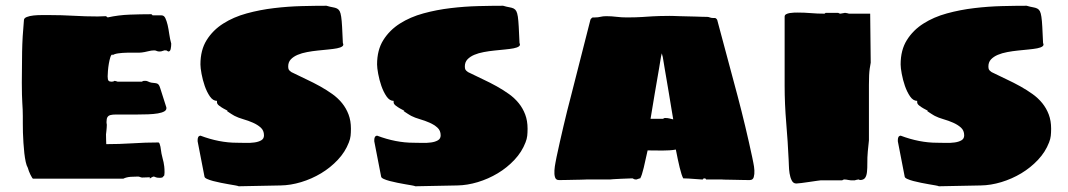

<svg xmlns="http://www.w3.org/2000/svg" viewBox="-20 -631 3750 674"><path d="M56.6 -340.8Q56.6 -395.5 57.6 -449Q58.6 -502.4 64 -560.1Q64 -567.4 74 -571.3Q84 -575.2 97.9 -576.7Q111.8 -578.1 127.2 -578.1Q142.6 -578.1 152.8 -578.1Q195.8 -578.1 237.8 -575.7Q279.8 -573.2 322.8 -573.2Q330.6 -573.2 337.4 -573.7Q344.2 -574.2 352.1 -574.2L357.9 -569.8Q395.5 -578.1 434.8 -579.6Q474.1 -581.1 510.7 -581.1Q513.2 -581.1 515.6 -577.1H546.9Q555.7 -577.1 560.3 -567.6Q564.9 -558.1 568.4 -543.5Q571.8 -528.8 574.2 -511.2Q576.7 -493.7 581.1 -478Q581.1 -468.8 579.3 -459.5Q577.6 -450.2 570.8 -450.2Q569.8 -450.2 567.4 -452.1Q564.9 -454.1 564 -454.1Q557.1 -455.1 552 -452.6Q546.9 -450.2 540 -450.2Q533.7 -450.2 530 -452.1Q526.4 -454.1 521 -454.1Q511.7 -454.1 499.3 -450.9Q486.8 -447.8 478 -446.8Q471.2 -445.8 456.8 -446Q442.4 -446.3 426.3 -446Q410.2 -445.8 395.8 -443.8Q381.3 -441.9 375 -437V-439.9Q370.6 -439.9 367.4 -430.2Q364.3 -420.4 362.1 -407.7Q359.9 -395 358.9 -382.1Q357.9 -369.1 357.9 -362.8Q357.9 -351.1 361.1 -347.7Q364.3 -344.2 372.1 -344.2Q374.5 -344.2 377.4 -345Q380.4 -345.7 381.8 -347.2Q383.3 -347.2 387.2 -346.2Q391.1 -345.2 393.1 -344.2H478Q479 -345.2 481.4 -346.2Q483.9 -347.2 484.9 -347.2Q493.2 -348.1 499.5 -345Q505.9 -341.8 511.7 -340.8Q519 -339.8 523.9 -339.4Q528.8 -338.9 532.2 -337.4Q535.6 -335.9 538.1 -332Q540.5 -328.1 543 -319.8L564 -253.9Q565.4 -245.1 557.1 -240.2Q548.8 -235.4 534.2 -232.9Q519.5 -230.5 500.2 -229.7Q481 -229 460.9 -229H417Q399.4 -229 387.2 -229Q375 -229 367.7 -227.1Q360.4 -225.1 357.2 -219.7Q354 -214.4 354 -204.1Q354 -201.7 354 -199.7Q354 -197.8 354.5 -196.3Q354.5 -194.3 355 -192.9Q355 -188.5 354.5 -182.6Q354 -176.8 353.5 -171.4Q352.5 -165.5 352.1 -159.2Q352.1 -154.8 352.3 -149.7Q352.5 -144.5 352.5 -139.6Q352.5 -134.8 352.8 -130.9Q353 -127 353 -125Q398.4 -125 444.6 -127.9Q490.7 -130.9 535.6 -130.9Q538.6 -130.9 540.3 -126.5Q542 -122.1 543.2 -116Q544.4 -109.9 545.2 -103Q545.9 -96.2 546.9 -91.8Q548.8 -82 550.8 -75.2Q552.7 -68.4 554.2 -61.5Q555.7 -54.7 556.6 -46.4Q557.6 -38.1 557.6 -25.9Q557.6 -24.9 557.4 -23.2Q557.1 -21.5 557.1 -19.5Q556.6 -17.6 556.6 -15.1L549.8 -7.8Q547.9 -7.3 545.9 -7.3Q544.4 -6.8 542.7 -6.8Q541 -6.8 540 -6.8Q530.3 -6.8 526.1 -9Q522 -11.2 519 -11.2Q517.6 -11.2 512.2 -8.3Q506.8 -5.4 505.9 -3.9V-8.8Q502.9 -8.8 493.9 -8.3Q484.9 -7.8 479 -7.8Q476.1 -7.8 471.9 -9.5Q467.8 -11.2 464.8 -11.2Q453.6 -11.2 439 -10.3Q424.3 -9.3 413.1 -3.9H395H95.7Q94.7 -3.9 92.3 -7.8Q89.8 -11.7 86.9 -17.6Q84 -23.4 81.5 -30Q79.1 -36.6 77.6 -42Q73.2 -49.3 70.3 -62.7Q67.4 -76.2 65.4 -93.3Q63.5 -110.4 62.3 -129.2Q61 -147.9 60.5 -165.8Q60.1 -183.6 60.1 -198.5Q60.1 -213.4 60.1 -223.1Q60.1 -236.3 59.6 -246.8Q59.1 -257.3 58.3 -269.8Q57.6 -282.2 57.1 -299.1Q56.6 -315.9 56.6 -340.8Z M673.8 -140.1Q673.8 -145.5 675.8 -149.7Q677.7 -153.8 683.6 -154.8Q749.5 -129.9 811.5 -129.9Q825.2 -129.9 842 -129.4Q858.9 -128.9 873 -130.9Q887.2 -132.8 897 -138.4Q906.7 -144 906.7 -155.8Q906.7 -172.9 895.3 -183.1Q883.8 -193.4 867.7 -200.4Q851.6 -207.5 833.7 -212.6Q815.9 -217.8 803.7 -224.1Q802.7 -224.6 799.3 -226.6Q795.9 -228.5 791.7 -231.2Q787.6 -233.9 783.2 -236.8Q778.8 -239.7 776.9 -241.2Q781.2 -241.2 776.4 -243.7Q771.5 -246.1 763.7 -250.5Q755.9 -254.9 748.8 -260.5Q741.7 -266.1 741.7 -272V-276.9Q727.5 -276.9 716.8 -292.5Q706.1 -308.1 698.7 -329.3Q691.4 -350.6 687.5 -371.8Q683.6 -393.1 683.6 -404.8Q683.6 -455.6 705.6 -490.5Q727.5 -525.4 763.7 -548.3Q799.8 -571.3 846.2 -584Q892.6 -596.7 941.9 -602.5Q991.2 -608.4 1039.1 -609.6Q1086.9 -610.8 1126 -610.8Q1139.2 -606.9 1148.2 -605.5Q1157.2 -604 1163.1 -601.1Q1168.9 -598.1 1172.4 -591.8Q1175.8 -585.4 1177.7 -572.3Q1179.7 -559.1 1180.9 -536.9Q1182.1 -514.6 1183.6 -480Q1187.5 -472.7 1181.6 -468.3Q1175.8 -463.9 1163.1 -461.4Q1150.4 -459 1132.6 -457.3Q1114.7 -455.6 1095.7 -453.6Q1076.7 -451.7 1058.1 -448.2Q1039.6 -444.8 1024.7 -438.5Q1009.8 -432.1 1000.7 -422.4Q991.7 -412.6 991.7 -397.9Q991.7 -391.1 993.4 -387.2Q995.1 -383.3 1002.9 -377.9Q1029.3 -364.7 1054.9 -352.8Q1080.6 -340.8 1103.8 -327.9Q1127 -314.9 1146.7 -300.8Q1166.5 -286.6 1180.9 -268.8Q1195.3 -251 1203.6 -229Q1211.9 -207 1211.9 -179.2Q1211.9 -165.5 1210.7 -154.3Q1209.5 -143.1 1204.6 -130.9Q1191.9 -97.7 1166 -70.1Q1140.1 -42.5 1107.2 -22.7Q1074.2 -2.9 1037.1 8.3Q1000 19.5 964.8 20L817.9 22.9Q815.4 21.5 805.9 19.8Q796.4 18.1 783.2 15.9Q770 13.7 755.4 10.7Q740.7 7.8 728 4.4Q715.3 1 706.8 -2.9Q698.2 -6.8 697.8 -11.2L673.8 -134.8Z M1293.9 -140.1Q1293.9 -145.5 1295.9 -149.7Q1297.9 -153.8 1303.7 -154.8Q1369.6 -129.9 1431.6 -129.9Q1445.3 -129.9 1462.2 -129.4Q1479 -128.9 1493.2 -130.9Q1507.3 -132.8 1517.1 -138.4Q1526.9 -144 1526.9 -155.8Q1526.9 -172.9 1515.4 -183.1Q1503.9 -193.4 1487.8 -200.4Q1471.7 -207.5 1453.9 -212.6Q1436 -217.8 1423.8 -224.1Q1422.9 -224.6 1419.4 -226.6Q1416 -228.5 1411.9 -231.2Q1407.7 -233.9 1403.3 -236.8Q1398.9 -239.7 1397 -241.2Q1401.4 -241.2 1396.5 -243.7Q1391.6 -246.1 1383.8 -250.5Q1376 -254.9 1368.9 -260.5Q1361.8 -266.1 1361.8 -272V-276.9Q1347.7 -276.9 1336.9 -292.5Q1326.2 -308.1 1318.8 -329.3Q1311.5 -350.6 1307.6 -371.8Q1303.7 -393.1 1303.7 -404.8Q1303.7 -455.6 1325.7 -490.5Q1347.7 -525.4 1383.8 -548.3Q1419.9 -571.3 1466.3 -584Q1512.7 -596.7 1562 -602.5Q1611.3 -608.4 1659.2 -609.6Q1707 -610.8 1746.1 -610.8Q1759.3 -606.9 1768.3 -605.5Q1777.3 -604 1783.2 -601.1Q1789.1 -598.1 1792.5 -591.8Q1795.9 -585.4 1797.9 -572.3Q1799.8 -559.1 1801 -536.9Q1802.2 -514.6 1803.7 -480Q1807.6 -472.7 1801.8 -468.3Q1795.9 -463.9 1783.2 -461.4Q1770.5 -459 1752.7 -457.3Q1734.9 -455.6 1715.8 -453.6Q1696.8 -451.7 1678.2 -448.2Q1659.7 -444.8 1644.8 -438.5Q1629.9 -432.1 1620.8 -422.4Q1611.8 -412.6 1611.8 -397.9Q1611.8 -391.1 1613.5 -387.2Q1615.2 -383.3 1623 -377.9Q1649.4 -364.7 1675 -352.8Q1700.7 -340.8 1723.9 -327.9Q1747.1 -314.9 1766.8 -300.8Q1786.6 -286.6 1801 -268.8Q1815.4 -251 1823.7 -229Q1832 -207 1832 -179.2Q1832 -165.5 1830.8 -154.3Q1829.6 -143.1 1824.7 -130.9Q1812 -97.7 1786.1 -70.1Q1760.3 -42.5 1727.3 -22.7Q1694.3 -2.9 1657.2 8.3Q1620.1 19.5 1585 20L1438 22.9Q1435.5 21.5 1426 19.8Q1416.5 18.1 1403.3 15.9Q1390.1 13.7 1375.5 10.7Q1360.8 7.8 1348.1 4.4Q1335.4 1 1326.9 -2.9Q1318.4 -6.8 1317.9 -11.2L1293.9 -134.8Z M2181.6 -569.8Q2199.2 -569.8 2211.7 -570.3Q2224.1 -570.8 2233.9 -571.3Q2243.7 -571.8 2252.2 -572.5Q2260.7 -573.2 2271.2 -573.7Q2281.7 -574.2 2295.7 -574.7Q2309.6 -575.2 2329.6 -575.2Q2333 -575.2 2343 -575Q2353 -574.7 2366.2 -574.2Q2379.4 -573.7 2394.5 -573.5Q2409.7 -573.2 2423.1 -572.8Q2436.5 -572.3 2447 -572Q2457.5 -571.8 2461.4 -571.8Q2467.3 -571.8 2471.9 -569.8Q2476.6 -567.9 2482.4 -567.9H2490.2Q2493.7 -566.9 2496.1 -563.7Q2498.5 -560.5 2498.5 -558.1L2569.3 -293.9Q2583 -242.2 2596.2 -187Q2609.4 -131.8 2620.6 -79.1Q2621.6 -73.2 2624.5 -59.8Q2627.4 -46.4 2628.2 -33Q2628.9 -19.5 2626 -9.3Q2623 1 2612.3 1Q2609.4 1 2600.8 1Q2592.3 1 2581.5 0.7Q2570.8 0.5 2559.3 0.2Q2547.9 0 2537.8 -0.2Q2527.8 -0.5 2521 -0.5Q2514.2 -0.5 2513.7 -1H2458.5Q2458.5 -2 2457.5 -3.4Q2456.5 -4.9 2450.7 -4.9Q2449.7 -4.9 2448.7 -2.9Q2447.8 -1 2446.3 -1H2443.4Q2442.9 -1 2435.8 -1.5Q2428.7 -2 2418.7 -2.7Q2408.7 -3.4 2397.7 -4.2Q2386.7 -4.9 2378.4 -4.9Q2372.6 -15.6 2366 -42.7Q2359.4 -69.8 2352.5 -106Q2342.3 -104 2330.1 -103.3Q2317.9 -102.5 2304.7 -102.5Q2291.5 -102.5 2278.3 -102.8Q2265.1 -103 2253.4 -103Q2246.1 -68.4 2239.7 -42Q2233.4 -15.6 2227.5 -4.9Q2224.6 -4.9 2220 -2.9Q2215.3 -1 2214.4 -1H2212.4Q2207 -1 2204.3 -2.9Q2201.7 -4.9 2199.2 -4.9Q2177.2 -4.4 2160.2 -3.4Q2145.5 -2.4 2133.5 -2Q2121.6 -1.5 2121.6 -1H2040.5Q2040 -1 2033.4 -0.7Q2026.9 -0.5 2016.8 -0.2Q2006.8 0 1995.1 0.2Q1983.4 0.5 1972.7 0.7Q1961.9 1 1953.4 1Q1944.8 1 1941.4 1Q1931.2 1 1928.2 -9.3Q1925.3 -19.5 1926.3 -33Q1927.2 -46.4 1929.9 -59.8Q1932.6 -73.2 1933.6 -79.1Q1944.8 -131.8 1957.8 -187Q1970.7 -242.2 1984.4 -293.9L2052.2 -560.1Q2052.2 -562.5 2055.2 -565.7Q2058.1 -568.8 2060.5 -569.8H2068.4Q2079.6 -569.8 2087.9 -572Q2096.2 -574.2 2108.4 -574.2Q2127 -574.2 2144 -572Q2161.1 -569.8 2181.6 -569.8ZM2300.3 -431.2Q2300.3 -430.7 2298.3 -419.4Q2296.4 -408.2 2293.5 -390.1Q2290.5 -372.1 2286.4 -348.9Q2282.2 -325.7 2278.3 -301.8Q2274.4 -277.8 2270.5 -254.9Q2266.6 -231.9 2263.7 -213.9H2307.6Q2308.6 -214.8 2310.5 -215.8Q2312.5 -216.8 2313.5 -216.8H2315.4Q2323.7 -216.8 2330.1 -215.1Q2336.4 -213.4 2343.3 -211.9Q2340.3 -230 2336.4 -253.2Q2332.5 -276.4 2328.6 -300.5Q2324.7 -324.7 2320.6 -347.9Q2316.4 -371.1 2313.5 -389.4Q2310.5 -407.7 2308.6 -419.2Q2306.6 -430.7 2306.6 -431.2Q2306.2 -432.1 2305.7 -434.1Q2305.2 -435.5 2304.7 -438Q2304.2 -440.4 2303.2 -443.8Q2302.2 -440.4 2301.8 -438Q2301.3 -435.5 2300.8 -434.1Q2300.3 -432.1 2300.3 -431.2Z M3026.4 -100.1Q3024.4 -77.1 3024.7 -58.6Q3024.9 -40 3023.4 -26.9Q3022 -13.7 3016.6 -6.3Q3011.2 1 2998.5 1Q2997.6 1 2996.6 0Q2995.6 -1 2994.6 -1Q2993.2 -1 2990.7 -0.5Q2988.3 0 2985.8 0.5Q2983.4 1.5 2980.5 2Q2971.7 2.4 2966.6 2Q2961.4 1.5 2957.5 0.7Q2953.6 0 2950.7 -0.5Q2947.8 -1 2943.4 -1Q2942.4 -1 2939.9 0Q2937.5 1 2936.5 2H2861.3Q2859.9 2 2847.9 3.7Q2835.9 5.4 2821.3 7.6Q2806.6 9.8 2793.2 11.5Q2779.8 13.2 2775.4 13.2Q2764.6 13.2 2759.3 2.4Q2753.9 -8.3 2751.7 -22.5Q2749.5 -36.6 2749.3 -50.3Q2749 -64 2748.5 -69.8Q2745.6 -133.3 2740 -199.7Q2734.4 -266.1 2734.4 -330.1V-572.8Q2734.4 -578.1 2739.7 -581.1Q2745.1 -584 2752.4 -585.2Q2759.8 -586.4 2767.6 -586.7Q2775.4 -586.9 2780.3 -586.9Q2803.7 -586.9 2826.2 -585Q2848.6 -583 2874.5 -583L2878.4 -585.9H2922.4Q2923.3 -585 2926 -584Q2928.7 -583 2929.7 -583Q2930.2 -583 2932.9 -583.5Q2935.5 -584 2938.5 -584.5Q2941.4 -585 2943.6 -585.4Q2945.8 -585.9 2946.3 -585.9Q2948.7 -585.9 2953.9 -584.7Q2959 -583.5 2960.4 -583H3034.7L3036.6 -411.1Q3035.6 -408.2 3033 -389.6Q3030.3 -371.1 3030.3 -333V-138.2Z M3131.8 -140.1Q3131.8 -145.5 3133.8 -149.7Q3135.7 -153.8 3141.6 -154.8Q3207.5 -129.9 3269.5 -129.9Q3283.2 -129.9 3300 -129.4Q3316.9 -128.9 3331.1 -130.9Q3345.2 -132.8 3355 -138.4Q3364.7 -144 3364.7 -155.8Q3364.7 -172.9 3353.3 -183.1Q3341.8 -193.4 3325.7 -200.4Q3309.6 -207.5 3291.7 -212.6Q3273.9 -217.8 3261.7 -224.1Q3260.7 -224.6 3257.3 -226.6Q3253.9 -228.5 3249.8 -231.2Q3245.6 -233.9 3241.2 -236.8Q3236.8 -239.7 3234.9 -241.2Q3239.3 -241.2 3234.4 -243.7Q3229.5 -246.1 3221.7 -250.5Q3213.9 -254.9 3206.8 -260.5Q3199.7 -266.1 3199.7 -272V-276.9Q3185.5 -276.9 3174.8 -292.5Q3164.1 -308.1 3156.7 -329.3Q3149.4 -350.6 3145.5 -371.8Q3141.6 -393.1 3141.6 -404.8Q3141.6 -455.6 3163.6 -490.5Q3185.5 -525.4 3221.7 -548.3Q3257.8 -571.3 3304.2 -584Q3350.6 -596.7 3399.9 -602.5Q3449.2 -608.4 3497.1 -609.6Q3544.9 -610.8 3584 -610.8Q3597.2 -606.9 3606.2 -605.5Q3615.2 -604 3621.1 -601.1Q3627 -598.1 3630.4 -591.8Q3633.8 -585.4 3635.7 -572.3Q3637.7 -559.1 3638.9 -536.9Q3640.1 -514.6 3641.6 -480Q3645.5 -472.7 3639.6 -468.3Q3633.8 -463.9 3621.1 -461.4Q3608.4 -459 3590.6 -457.3Q3572.8 -455.6 3553.7 -453.6Q3534.7 -451.7 3516.1 -448.2Q3497.6 -444.8 3482.7 -438.5Q3467.8 -432.1 3458.7 -422.4Q3449.7 -412.6 3449.7 -397.9Q3449.7 -391.1 3451.4 -387.2Q3453.1 -383.3 3460.9 -377.9Q3487.3 -364.7 3512.9 -352.8Q3538.6 -340.8 3561.8 -327.9Q3585 -314.9 3604.7 -300.8Q3624.5 -286.6 3638.9 -268.8Q3653.3 -251 3661.6 -229Q3669.9 -207 3669.9 -179.2Q3669.9 -165.5 3668.7 -154.3Q3667.5 -143.1 3662.6 -130.9Q3649.9 -97.7 3624 -70.1Q3598.1 -42.5 3565.2 -22.7Q3532.2 -2.9 3495.1 8.3Q3458 19.5 3422.9 20L3275.9 22.9Q3273.4 21.5 3263.9 19.8Q3254.4 18.1 3241.2 15.9Q3228 13.7 3213.4 10.7Q3198.7 7.8 3186 4.4Q3173.3 1 3164.8 -2.9Q3156.2 -6.8 3155.8 -11.2L3131.8 -134.8Z"/></svg>

Font: Sigmar One
Style: Regular
Weight: 400
Version: Version 1.000